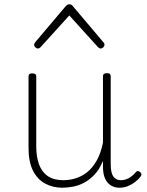

<svg xmlns="http://www.w3.org/2000/svg" viewBox="-20 -856 686 895"><path d="M270 19Q227 19 191 0Q155 -19 134 -60Q113 -101 113 -166V-499Q113 -507 117 -510.5Q121 -514 130 -514Q140 -514 144.5 -510.5Q149 -507 149 -499V-174Q149 -125 162 -89.5Q175 -54 203 -35Q231 -16 275 -16Q305 -16 333.5 -25Q362 -34 387 -54Q412 -74 431 -108Q450 -142 460 -191V-500Q460 -508 464.5 -511.5Q469 -515 479 -515Q488 -515 492 -511.5Q496 -508 496 -500V-91Q496 -68 500.5 -51Q505 -34 516 -25Q527 -16 544 -16Q555 -16 566 -19.5Q577 -23 588.5 -30.5Q600 -38 611 -51Q616 -58 621.5 -58.5Q627 -59 633 -54Q638 -50 639 -44.5Q640 -39 636 -34Q625 -19 609 -7Q593 5 575 12Q557 19 538 19Q520 19 506 13Q492 7 481.5 -5Q471 -17 465.5 -35.5Q460 -54 460 -79V-106Q444 -67 421 -42.5Q398 -18 372.5 -4.5Q347 9 320.5 14Q294 19 270 19ZM157 -630Q150 -630 144.5 -635.5Q139 -641 139 -648Q139 -650 140.5 -653Q142 -656 144 -659L287 -828Q292 -833 295.5 -834.5Q299 -836 303 -836Q307 -836 311 -834.5Q315 -833 319 -828L462 -659Q465 -656 466 -653Q467 -650 467 -648Q467 -641 461.5 -635.5Q456 -630 449 -630Q445 -630 442.5 -632Q440 -634 437 -636L303 -784L169 -636Q167 -634 164 -632Q161 -630 157 -630Z"/></svg>

Font: Playwrite CL Thin
Style: Regular
Weight: 100
Designer: Veronika Burian, José Scaglione
Foundry: TypeTogether
Version: Version 1.002